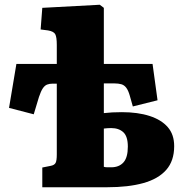

<svg xmlns="http://www.w3.org/2000/svg" viewBox="-20 -788 790 808"><path d="M158 0V-83L193 -90Q209 -93 214 -102.5Q219 -112 219 -138V-436H202Q188 -436 178 -432Q168 -428 160 -416Q152 -404 144 -380L122 -307L18 -334L49 -519H219V-599Q219 -632 212.5 -644Q206 -656 182 -660L151 -664L158 -755L400 -768L417 -755V-519H622L643 -366L539 -340L526 -386Q520 -407 511.5 -418.5Q503 -430 490.5 -433.5Q478 -437 461 -437H417V-312Q435 -314 452.5 -315Q470 -316 493 -316Q560 -316 609.5 -300Q659 -284 686 -253Q713 -222 713 -173Q713 -111 679.5 -73Q646 -35 583 -17.5Q520 0 431 0ZM448 -84Q481 -84 499.5 -104.5Q518 -125 518 -171Q518 -214 499 -231.5Q480 -249 448 -249Q440 -249 432.5 -248.5Q425 -248 417 -247V-86Q424 -84 431.5 -84Q439 -84 448 -84Z"/></svg>

Font: Literata ExtraBold
Style: Regular
Weight: 800
Designer: Latin by Veronika Burian and Jose Scaglione. Greek by Irene Vlachou. Cyrillic by Vera Evstafieva.
Foundry: TypeTogether
Version: Version 3.103;gftools[0.9.29]